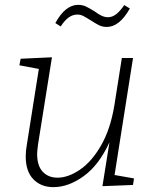

<svg xmlns="http://www.w3.org/2000/svg" viewBox="-20 -764 639 791"><path d="M452 -43 532 -29 528 -2 402 3 431 -178Q388 -84 325 -38.5Q262 7 200 7Q149 7 117.5 -25.5Q86 -58 86 -119Q86 -143 90 -164L140 -480L60 -495L65 -522L194 -528L137 -171Q133 -141 133 -130Q133 -81 156 -56.5Q179 -32 217 -32Q261 -32 309.5 -65Q358 -98 396.5 -165Q435 -232 451 -329L482 -525H528ZM354 -680Q335 -692 323.5 -698Q312 -704 299 -704Q280 -704 263.5 -692.5Q247 -681 230 -655L208 -669Q249 -744 302 -744Q320 -744 334.5 -737Q349 -730 370 -717Q386 -705 399 -699Q412 -693 425 -693Q442 -693 458 -705Q474 -717 492 -743L515 -729Q472 -653 420 -653Q402 -653 388 -660Q374 -667 354 -680Z"/></svg>

Font: Bitter Pro Light
Style: Italic
Weight: 300
Italic angle: -9°
Designer: Sol Matas, and Bitter project Authors
Foundry: Sol Matas
Version: Version 1.010